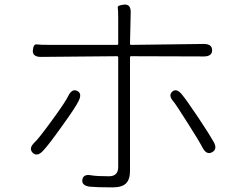

<svg xmlns="http://www.w3.org/2000/svg" viewBox="-20 -790 1040 830"><path d="M467 20Q398 20 368 17Q332 12 336 -13Q340 -39 375 -32Q399 -28 451 -28Q491 -28 491 -68V-542Q491 -547 486 -547L157 -544Q120 -544 122 -572Q124 -600 139 -598Q154 -596 198 -596H486Q491 -596 491 -601V-712Q491 -748 489 -757.5Q487 -767 516 -770Q546 -773 545 -736L542 -601Q542 -596 547 -596L861 -600Q897 -600 897 -573Q897 -546 861 -546L547 -547Q542 -547 542 -542V-51Q542 -14 524.5 3Q507 20 467 20ZM165 -137Q140 -111 121 -130Q103 -149 129 -174Q146 -189 205 -270Q262 -348 275 -375Q291 -408 314 -397Q336 -386 320 -354Q307 -326 246 -242Q190 -163 165 -137ZM897 -132Q873 -119 856 -151Q841 -180 794 -254Q741 -338 730 -351Q706 -378 725 -394Q743 -410 766 -382Q784 -361 839 -279Q888 -205 904 -176Q921 -145 897 -132Z"/></svg>

Font: Resource Han Rounded KR Light
Style: Regular
Weight: 300
Designer: Cyano Hao (round all glyphs); Ryoko NISHIZUKA 西塚涼子 (kana, bopomofo & ideographs); Paul D. Hunt (Latin, Greek & Cyrillic)
Foundry: Cyano Hao
Version: 0.990